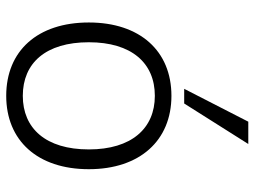

<svg xmlns="http://www.w3.org/2000/svg" viewBox="-118 -672 799 602"><g transform="rotate(90 281.0 -371.5)"><path d="M281 8C421 8 511 -90 511 -251C511 -411 421 -510 281 -510C140 -510 51 -411 51 -251C51 -90 140 8 281 8ZM281 -44C178 -44 113 -116 113 -251C113 -385 178 -458 281 -458C383 -458 449 -385 449 -251C449 -116 383 -44 281 -44ZM259 -550H305L432 -751H362Z"/></g></svg>

Font: Poppy and Pepper Light
Style: Regular
Weight: 300
Designer: Thy Ha
Foundry: Thy Ha
Version: Version 0.001;Glyphs 3.2 (3227)